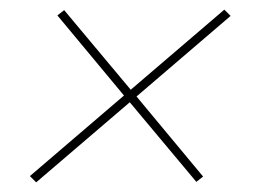

<svg xmlns="http://www.w3.org/2000/svg" viewBox="-20 -539 540 398"><path d="M55 -161 42 -174 237 -341 99 -507 113 -518 251 -353 445 -519 458 -506 263 -339 401 -173 387 -162 249 -327Z"/></svg>

Font: Iosevka Curly Slab ThObl
Style: Regular
Weight: 100
Italic angle: -9°
Monospace: yes
Designer: Belleve Invis
Foundry: Belleve Invis
Version: Version 11.0.0; ttfautohint (v1.8.3)